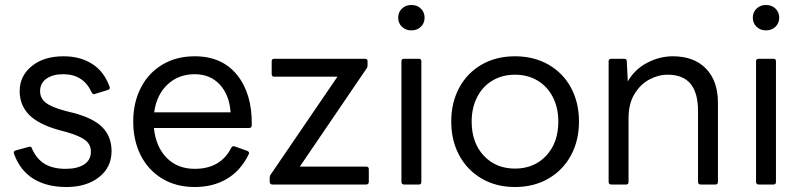

<svg xmlns="http://www.w3.org/2000/svg" viewBox="-20 -741 3214 771"><path d="M36 -124 35 -128Q35 -134 43 -137L95 -151Q97 -152 100 -152Q107 -152 108 -145Q127 -102 160 -82.5Q193 -63 244 -63Q290 -63 317.5 -80.5Q345 -98 345 -132Q345 -161 322 -178.5Q299 -196 246 -211L216 -219Q134 -242 96.5 -280.5Q59 -319 59 -375Q59 -436 107.5 -475.5Q156 -515 235 -515Q302 -515 350 -484.5Q398 -454 420 -393Q421 -391 421 -388Q421 -385 419 -383Q417 -381 414 -380L362 -364Q360 -363 357 -363Q352 -363 348 -370Q315 -443 234 -443Q192 -443 166.5 -425Q141 -407 141 -375Q141 -346 164.5 -328Q188 -310 245 -295L273 -288Q355 -267 391.5 -229.5Q428 -192 428 -134Q428 -69 377.5 -29.5Q327 10 247 10Q167 10 113.5 -23.5Q60 -57 36 -124Z M515 -253Q515 -329 545.5 -388.5Q576 -448 632 -481.5Q688 -515 762 -515Q872 -515 932.5 -439.5Q993 -364 991 -238Q991 -227 980 -227H598Q606 -151 649.5 -107Q693 -63 762 -63Q866 -63 909 -148Q913 -156 923 -153L973 -135Q978 -133 979.5 -129.5Q981 -126 979 -122Q947 -56 891.5 -23Q836 10 762 10Q687 10 631 -24Q575 -58 545 -117.5Q515 -177 515 -253ZM599 -290H906Q901 -360 862.5 -401.5Q824 -443 762 -443Q697 -443 653 -402Q609 -361 599 -290Z M1073 0Q1069 0 1066 -3Q1063 -6 1063 -11V-27Q1063 -35 1067 -40L1335 -433H1081Q1071 -433 1071 -444V-495Q1071 -505 1081 -505H1446Q1456 -505 1456 -495V-479Q1456 -471 1452 -466L1184 -72H1450Q1461 -72 1461 -62V-11Q1461 0 1450 0Z M1579 -670Q1579 -692 1594 -706.5Q1609 -721 1632 -721Q1655 -721 1670 -706.5Q1685 -692 1685 -670Q1685 -648 1670 -633.5Q1655 -619 1632 -619Q1609 -619 1594 -633.5Q1579 -648 1579 -670ZM1603 0Q1592 0 1592 -11V-495Q1592 -505 1603 -505H1662Q1672 -505 1672 -495V-11Q1672 0 1662 0Z M1792 -253Q1792 -329 1824 -388.5Q1856 -448 1914 -481.5Q1972 -515 2048 -515Q2124 -515 2182.5 -481.5Q2241 -448 2273 -388.5Q2305 -329 2305 -253Q2305 -177 2273 -117.5Q2241 -58 2182.5 -24Q2124 10 2048 10Q1972 10 1914 -24Q1856 -58 1824 -117.5Q1792 -177 1792 -253ZM2222 -253Q2222 -308 2200 -351Q2178 -394 2138.5 -417.5Q2099 -441 2048 -441Q1997 -441 1957.5 -417.5Q1918 -394 1896 -351Q1874 -308 1874 -253Q1874 -168 1922.5 -116Q1971 -64 2048 -64Q2125 -64 2173.5 -116Q2222 -168 2222 -253Z M2435 0Q2424 0 2424 -11V-495Q2424 -505 2435 -505H2486Q2497 -505 2497 -495L2501 -414Q2528 -462 2578 -488.5Q2628 -515 2682 -515Q2767 -515 2815 -465.5Q2863 -416 2863 -328V-11Q2863 0 2853 0H2794Q2783 0 2783 -11V-295Q2783 -368 2753 -404.5Q2723 -441 2661 -441Q2623 -441 2587 -421.5Q2551 -402 2527.5 -363Q2504 -324 2504 -267V-11Q2504 0 2494 0Z M3003 -670Q3003 -692 3018 -706.5Q3033 -721 3056 -721Q3079 -721 3094 -706.5Q3109 -692 3109 -670Q3109 -648 3094 -633.5Q3079 -619 3056 -619Q3033 -619 3018 -633.5Q3003 -648 3003 -670ZM3027 0Q3016 0 3016 -11V-495Q3016 -505 3027 -505H3086Q3096 -505 3096 -495V-11Q3096 0 3086 0Z"/></svg>

Font: LINE Seed Sans TH App
Style: Regular
Weight: 400
Designer: Dalton Maag Ltd | Thai characters by Cadson Demak Co.,Ltd.
Foundry: Dalton Maag Ltd
Version: Version 1.003